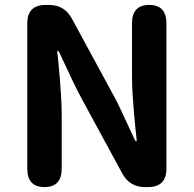

<svg xmlns="http://www.w3.org/2000/svg" viewBox="-20 -761 789 781"><path d="M161 0Q91 0 91 -75V-666Q91 -741 166 -741H179Q242 -741 272 -686L438 -380Q457 -346 473 -311L525 -199Q531 -186 533.5 -186Q536 -186 536 -191L531 -238Q517 -379 517 -445V-666Q517 -741 587 -741Q657 -741 657 -666V-75Q657 0 582 0H570Q507 0 477 -56L311 -362Q293 -396 276 -431L224 -542Q218 -555 215.5 -555Q213 -555 213 -550L218 -502Q231 -364 231 -297V-75Q231 0 161 0Z"/></svg>

Font: Resource Han Rounded KR
Style: Bold
Weight: 700
Designer: Cyano Hao (round all glyphs); Ryoko NISHIZUKA 西塚涼子 (kana, bopomofo & ideographs); Paul D. Hunt (Latin, Greek & Cyrillic)
Foundry: Cyano Hao
Version: 0.990